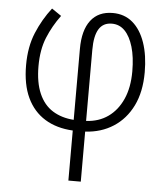

<svg xmlns="http://www.w3.org/2000/svg" viewBox="-55 -591 759 879"><g transform="rotate(5 325.0 -151.0)"><path d="M193 -508Q156 -458 133 -402Q110 -346 110 -270Q110 -195 132 -144.5Q154 -94 195 -68.5Q236 -43 292 -39V-365Q292 -451 327 -496.5Q362 -542 428 -542Q482 -542 519.5 -510Q557 -478 577 -420Q597 -362 597 -284Q597 -194 565.5 -130Q534 -66 478 -30Q422 6 349 10V240H292V10Q217 6 163.5 -27Q110 -60 81.5 -120.5Q53 -181 53 -270Q53 -354 80 -419Q107 -484 149 -538ZM428 -493Q388 -493 368.5 -461.5Q349 -430 349 -366V-39Q407 -42 449.5 -72Q492 -102 516 -155.5Q540 -209 540 -283Q540 -349 526 -396Q512 -443 487.5 -468Q463 -493 428 -493Z"/></g></svg>

Font: Noto Sans Display Light
Style: Regular
Weight: 300
Designer: Monotype Design Team
Foundry: Monotype Imaging Inc.
Version: Version 2.003